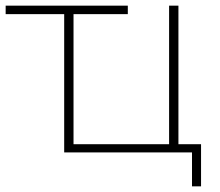

<svg xmlns="http://www.w3.org/2000/svg" viewBox="-22 -539 778 679"><path d="M689 -29V120H657V0H205V-489H-2V-519H430V-489H238V-29H576V-519H609V-29Z"/></svg>

Font: Montserrat Alternates ExLight
Style: Regular
Weight: 275
Designer: Julieta Ulanovsky
Foundry: Julieta Ulanovsky
Version: Version 7.200